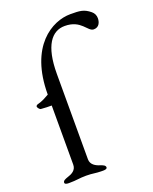

<svg xmlns="http://www.w3.org/2000/svg" viewBox="-134 -782 687 860"><g transform="rotate(-20 209.0 -351.5)"><path d="M44 3C84 3 92 -2 127 -2C162 -2 166 3 206 3C214 3 226 2 226 -6C226 -16 214 -20 203 -24C183 -30 160 -42 160 -68V-475C160 -610 204 -665 266 -665C345 -665 355 -606 384 -606C411 -606 418 -630 418 -647C418 -660 413 -672 402 -681C373 -705 353 -706 308 -706C221 -706 90 -633 90 -402C71 -392 61 -384 31 -376C29 -375 25 -372 25 -369C25 -362 34 -353 38 -352C59 -350 77 -350 90 -350V-68C90 -41 67 -30 47 -24C36 -20 24 -16 24 -6C24 2 36 3 44 3Z"/></g></svg>

Font: EB Garamond
Style: Regular
Weight: 400
Designer: Georg Duffner and Octavio Pardo
Foundry: Georg Duffner
Version: Version 1.000;PS 001.000;hotconv 1.0.88;makeotf.lib2.5.64775